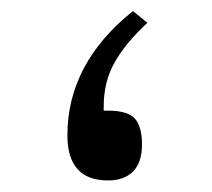

<svg xmlns="http://www.w3.org/2000/svg" viewBox="-20 -325 377 341"><path d="M241.8 -284.6 216.1 -305.3C138.5 -243.3 99.7 -169.8 99.7 -84.6C99.7 -31.2 123.9 -4.5 171.8 -4.5C191.4 -4.5 206.5 -10.1 217.1 -21.2C227.2 -32.2 232.2 -47.9 232.2 -68.5C232.2 -90.2 227.7 -105.3 219.1 -114.9C210.6 -123.9 194.5 -128.5 171.8 -128.5H164.2V-136C164.2 -165.7 170.8 -191.9 183.9 -214.6C196.5 -237.3 216.1 -260.5 241.8 -284.6Z"/></svg>

Font: Vazir FD Light
Style: Regular
Weight: 300
Foundry: DejaVu fonts team - Redesigned by Saber Rastikerdar
Version: Version 21.10;October 20, 2019;FontCreator 12.0.0.2547 64-bi